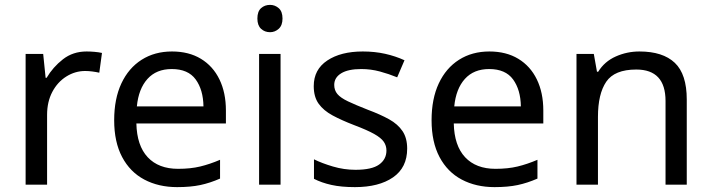

<svg xmlns="http://www.w3.org/2000/svg" viewBox="-20 -757 2916 787"><path d="M335 -546Q350 -546 367.5 -544.5Q385 -543 398 -540L387 -459Q374 -462 358.5 -464Q343 -466 329 -466Q288 -466 252 -443.5Q216 -421 194.5 -380.5Q173 -340 173 -286V0H85V-536H157L167 -438H171Q197 -482 238 -514Q279 -546 335 -546Z M685 -546Q754 -546 803.5 -516Q853 -486 879.5 -431.5Q906 -377 906 -304V-251H539Q541 -160 585.5 -112.5Q630 -65 710 -65Q761 -65 800.5 -74.5Q840 -84 882 -102V-25Q841 -7 801 1.5Q761 10 706 10Q630 10 571.5 -21Q513 -52 480.5 -113.5Q448 -175 448 -264Q448 -352 477.5 -415Q507 -478 560.5 -512Q614 -546 685 -546ZM684 -474Q621 -474 584.5 -433.5Q548 -393 541 -321H814Q813 -389 782 -431.5Q751 -474 684 -474Z M1087 -737Q1107 -737 1122.5 -723.5Q1138 -710 1138 -681Q1138 -653 1122.5 -639Q1107 -625 1087 -625Q1065 -625 1050 -639Q1035 -653 1035 -681Q1035 -710 1050 -723.5Q1065 -737 1087 -737ZM1130 -536V0H1042V-536Z M1649 -148Q1649 -70 1591 -30Q1533 10 1435 10Q1379 10 1338.5 1Q1298 -8 1267 -24V-104Q1299 -88 1344.5 -74.5Q1390 -61 1437 -61Q1504 -61 1534 -82.5Q1564 -104 1564 -140Q1564 -160 1553 -176Q1542 -192 1513.5 -208Q1485 -224 1432 -244Q1380 -264 1343 -284Q1306 -304 1286 -332Q1266 -360 1266 -404Q1266 -472 1321.5 -509Q1377 -546 1467 -546Q1516 -546 1558.5 -536.5Q1601 -527 1638 -510L1608 -440Q1574 -454 1537 -464Q1500 -474 1461 -474Q1407 -474 1378.5 -456.5Q1350 -439 1350 -409Q1350 -387 1363 -371.5Q1376 -356 1406.5 -341.5Q1437 -327 1488 -307Q1539 -288 1575 -268Q1611 -248 1630 -219.5Q1649 -191 1649 -148Z M1986 -546Q2055 -546 2104.5 -516Q2154 -486 2180.5 -431.5Q2207 -377 2207 -304V-251H1840Q1842 -160 1886.5 -112.5Q1931 -65 2011 -65Q2062 -65 2101.5 -74.5Q2141 -84 2183 -102V-25Q2142 -7 2102 1.5Q2062 10 2007 10Q1931 10 1872.5 -21Q1814 -52 1781.5 -113.5Q1749 -175 1749 -264Q1749 -352 1778.5 -415Q1808 -478 1861.5 -512Q1915 -546 1986 -546ZM1985 -474Q1922 -474 1885.5 -433.5Q1849 -393 1842 -321H2115Q2114 -389 2083 -431.5Q2052 -474 1985 -474Z M2601 -546Q2697 -546 2746 -499.5Q2795 -453 2795 -349V0H2708V-343Q2708 -472 2588 -472Q2499 -472 2465 -422Q2431 -372 2431 -278V0H2343V-536H2414L2427 -463H2432Q2458 -505 2504 -525.5Q2550 -546 2601 -546Z"/></svg>

Font: Noto Sans Historical
Style: Regular
Weight: 400
Designer: Monotype Design Team
Foundry: Monotype Imaging Inc.
Version: Version 2.013; ttfautohint (v1.8.4.7-5d5b)